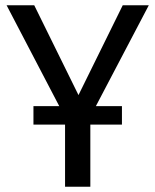

<svg xmlns="http://www.w3.org/2000/svg" viewBox="-20 -709 590 729"><path d="M344 -306H443V-236H323V0H227V-236H107V-306H205L5 -689H110L278 -348L446 -689H545Z"/></svg>

Font: Fira Sans
Style: Regular
Weight: 400
Designer: bBox Type GmbH & Carrois Corporate GbR & Edenspiekermann AG
Foundry: bBox Type GmbH & Carrois Corporate GbR & Edenspiekermann AG
Version: Version 4.301